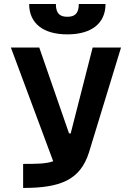

<svg xmlns="http://www.w3.org/2000/svg" viewBox="-20 -928 626 948"><path d="M94.2 0C275.4 0 376 -37.6 419.4 -175.8L577.6 -693.4H437.5L329.1 -269.5H320.8L173.8 -693.4H33.7L242.7 -131.8C207.5 -119.1 160.2 -118.7 94.2 -118.7ZM312.5 -758.3C432.1 -758.3 501 -813 501 -908.2H369.1C369.1 -859.9 348.1 -845.2 312.5 -845.2C276.9 -845.2 255.9 -859.9 255.9 -908.2H124C124 -813 192.9 -758.3 312.5 -758.3Z"/></svg>

Font: CaskaydiaCove Nerd Font
Style: Bold
Weight: 700
Designer: Aaron Bell
Foundry: Saja Typeworks
Version: Version 2111.1;Nerd Fonts 2.3.0